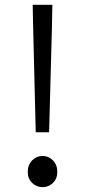

<svg xmlns="http://www.w3.org/2000/svg" viewBox="-20 -767 353 800"><path d="M128.9 -215.8 118.2 -649.4 116.2 -747.1H198.2L196.3 -649.4L184.6 -215.8ZM95.7 -50.8Q95.7 -80.1 113.8 -98.6Q131.8 -117.2 157.2 -117.2Q182.6 -117.2 200.7 -98.6Q218.8 -80.1 218.8 -50.8Q218.8 -22.5 200.7 -4.9Q182.6 12.7 157.2 12.7Q131.8 12.7 113.8 -4.9Q95.7 -22.5 95.7 -50.8Z"/></svg>

Font: Gen Shin Gothic Normal
Style: Regular
Weight: 300
Designer: [Source Han Sans]
Ryoko NISHIZUKA  (kana & ideographs); Paul D. Hunt (Latin, Greek & Cyrillic); Wenlong ZHANG  (bopomofo
Version: Version 1.002.20150607